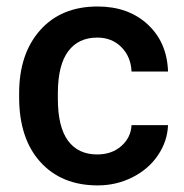

<svg xmlns="http://www.w3.org/2000/svg" viewBox="-20 -558 563 588"><path d="M277.8 -85Q322.3 -85 351.6 -110.8Q380.9 -136.7 382.8 -174.8H494.6Q492.7 -125.5 463.9 -82.8Q435.1 -40 385.7 -15.1Q336.4 9.8 279.3 9.8Q168.5 9.8 103.5 -62Q38.6 -133.8 38.6 -260.3V-272.5Q38.6 -393.1 103 -465.6Q167.5 -538.1 278.8 -538.1Q373 -538.1 432.4 -483.2Q491.7 -428.2 494.6 -338.9H382.8Q380.9 -384.3 351.8 -413.6Q322.8 -442.9 277.8 -442.9Q220.2 -442.9 189 -401.1Q157.7 -359.4 157.2 -274.4V-255.4Q157.2 -169.4 188.2 -127.2Q219.2 -85 277.8 -85Z"/></svg>

Font: RobotoDraft Medium
Style: Regular
Weight: 500
Version: Version 2.001152; 2014